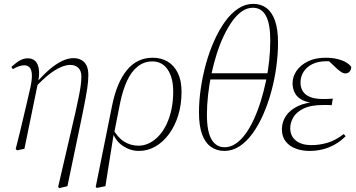

<svg xmlns="http://www.w3.org/2000/svg" viewBox="-20 -767 1839 991"><path d="M61 2Q72 -39 81.5 -79.5Q91 -120 100.5 -159.5Q110 -199 119 -238Q128 -277 137 -316Q146 -358 144.5 -383Q143 -408 132.5 -419Q122 -430 106 -430Q92 -430 77.5 -425Q63 -420 46 -410L39 -422Q65 -445 83.5 -455.5Q102 -466 124 -466Q149 -466 163.5 -450.5Q178 -435 181 -406Q184 -377 175 -335L106 1L68 9ZM280 198 345 -82Q360 -144 370 -190Q380 -236 387 -270Q394 -304 397 -329Q400 -354 400 -372Q400 -402 384 -417Q368 -432 342 -432Q321 -432 293 -420Q265 -408 232 -382Q199 -356 160 -314L155 -332H161Q198 -376 232.5 -406Q267 -436 299 -451.5Q331 -467 359 -467Q382 -467 399.5 -457.5Q417 -448 426.5 -429Q436 -410 436 -379Q436 -363 434.5 -346Q433 -329 430 -309Q427 -289 422.5 -264.5Q418 -240 412 -210Q406 -180 398 -141L328 194L286 204Z M480 203 474 198 558 -219Q582 -340 634.5 -404.5Q687 -469 768 -469Q812 -469 845.5 -449Q879 -429 898 -390Q917 -351 917 -294Q917 -226 899.5 -170.5Q882 -115 851.5 -74Q821 -33 781.5 -10.5Q742 12 697 12Q654 12 615.5 -13Q577 -38 559 -88L561 -105Q586 -58 620 -36.5Q654 -15 695 -15Q724 -15 751 -28.5Q778 -42 800.5 -66.5Q823 -91 839.5 -125.5Q856 -160 865 -202.5Q874 -245 874 -294Q874 -366 845.5 -408Q817 -450 766 -450Q724 -450 691 -424Q658 -398 636 -350.5Q614 -303 600 -236L569 -79L567 -76L524 194Z M1138 12Q1099 12 1069 -9Q1039 -30 1023 -74Q1007 -118 1007 -186Q1007 -247 1016.5 -311.5Q1026 -376 1043.5 -439Q1061 -502 1086 -557.5Q1111 -613 1141.5 -655.5Q1172 -698 1209 -722.5Q1246 -747 1287 -747Q1327 -747 1355.5 -725.5Q1384 -704 1399.5 -660Q1415 -616 1415 -546Q1415 -485 1406 -420.5Q1397 -356 1380 -293.5Q1363 -231 1338.5 -175.5Q1314 -120 1283.5 -78Q1253 -36 1216.5 -12Q1180 12 1138 12ZM1140 -7Q1169 -7 1196 -25Q1223 -43 1246.5 -75Q1270 -107 1290 -150.5Q1310 -194 1325.5 -243.5Q1341 -293 1352.5 -347Q1364 -401 1369.5 -455Q1375 -509 1375 -559Q1375 -644 1352.5 -685.5Q1330 -727 1285 -727Q1256 -727 1229.5 -709Q1203 -691 1179.5 -658.5Q1156 -626 1135.5 -583Q1115 -540 1099 -490Q1083 -440 1071.5 -386Q1060 -332 1054 -278Q1048 -224 1048 -174Q1048 -89 1071.5 -48Q1095 -7 1140 -7ZM1041 -357 1047 -389H1378L1372 -357Z M1578 12Q1539 12 1506.5 0Q1474 -12 1454.5 -37Q1435 -62 1435 -100Q1435 -137 1455.5 -168Q1476 -199 1517 -219Q1558 -239 1619 -241L1615 -234Q1571 -236 1543.5 -249Q1516 -262 1503 -285Q1490 -308 1490 -337Q1490 -372 1511 -402Q1532 -432 1570 -450.5Q1608 -469 1661 -469Q1694 -469 1721 -462.5Q1748 -456 1766.5 -445Q1785 -434 1793 -421Q1792 -405 1783.5 -396.5Q1775 -388 1762 -388Q1753 -388 1744 -393.5Q1735 -399 1723 -409L1675 -454L1726 -453L1727 -442Q1709 -447 1696 -449Q1683 -451 1667 -451Q1622 -451 1592 -436Q1562 -421 1546.5 -396Q1531 -371 1531 -341Q1531 -315 1543 -296Q1555 -277 1580.5 -266.5Q1606 -256 1648 -256Q1660 -256 1673 -256.5Q1686 -257 1698 -258L1692 -224Q1685 -225 1673.5 -225Q1662 -225 1648 -225Q1584 -225 1546.5 -206.5Q1509 -188 1493.5 -160.5Q1478 -133 1478 -106Q1478 -65 1507 -41.5Q1536 -18 1588 -18Q1630 -18 1671.5 -30.5Q1713 -43 1754 -75L1764 -64Q1737 -37 1706 -20Q1675 -3 1643 4.5Q1611 12 1578 12Z"/></svg>

Font: Source Serif 4 48pt Light
Style: Italic
Weight: 300
Italic angle: -12°
Designer: Frank Grießhammer
Foundry: Adobe Systems Incorporated
Version: Version 4.004;hotconv 1.0.116;makeotfexe 2.5.65601